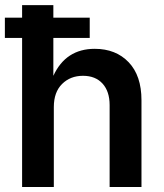

<svg xmlns="http://www.w3.org/2000/svg" viewBox="-21 -748 654 768"><path d="M194.3 -319.8V0H67.4V-727.5H192.4V-444.8Q242.2 -552.7 357.9 -552.7Q442.4 -552.7 493.7 -499Q544.9 -445.3 544.9 -347.2V0H417.5V-327.6Q417.5 -382.3 389.2 -413.6Q360.8 -444.8 311 -444.8Q260.3 -444.8 227.3 -412.1Q194.3 -379.4 194.3 -319.8ZM-1.5 -596.2V-677.2H337.9V-596.2Z"/></svg>

Font: Inter-SemiBold
Style: Regular
Weight: 600
Designer: Rasmus Andersson
Foundry: rsms
Version: Version 4.000;git-a52131595